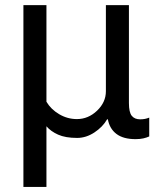

<svg xmlns="http://www.w3.org/2000/svg" viewBox="-20 -534 629 757"><path d="M72.3 203.1H163.1V-36.1Q180.2 -16.1 209 -3.2Q237.8 9.8 284.2 9.8Q319.3 9.8 352.1 -11.7Q384.8 -33.2 402.3 -63.5H405.3Q412.1 -26.4 439.2 -5.9Q466.3 14.6 514.6 14.6Q532.2 14.6 545.7 11.5Q559.1 8.3 568.4 3.9V-70.3Q560.1 -66.9 551.3 -65.2Q542.5 -63.5 532.7 -63.5Q510.7 -63.5 499.5 -77.4Q488.3 -91.3 488.3 -127.9V-513.7H397.5V-174.3Q397.5 -130.9 362.8 -97.7Q328.1 -64.5 283.2 -64.5Q246.1 -64.5 213.4 -83.7Q180.7 -103 163.1 -132.8V-513.7H72.3Z"/></svg>

Font: Roboto Flex
Style: Regular
Weight: 400
Designer: Berlow after Robertson
Foundry: Google
Version: Version 3.200;gftools[0.9.32]